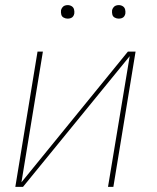

<svg xmlns="http://www.w3.org/2000/svg" viewBox="-20 -732 616 752"><path d="M40 0H70L488 -512L403 0H424L511 -530H481L64 -18L148 -530H127ZM445 -659Q451 -659 457 -661Q463 -663 466.5 -668Q470 -673 471 -679Q472 -687 470 -695Q468 -703 461 -707.5Q454 -712 445 -712Q439 -712 433.5 -710Q428 -708 424 -702.5Q420 -697 419 -692Q418 -683 420 -675Q422 -667 429.5 -663Q437 -659 445 -659ZM245 -659Q251 -659 257 -661Q263 -663 266.5 -668Q270 -673 271 -679Q272 -687 270 -695Q268 -703 261 -707.5Q254 -712 245 -712Q239 -712 233.5 -710Q228 -708 224 -702.5Q220 -697 219 -692Q218 -683 220 -675Q222 -667 229.5 -663Q237 -659 245 -659Z"/></svg>

Font: Iosevka Sparkle Thin Oblique
Style: Regular
Weight: 100
Italic angle: -9°
Designer: Belleve Invis
Foundry: Belleve Invis
Version: Version 4.5.0; ttfautohint (v1.8.3)